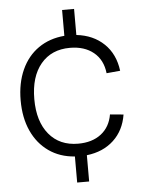

<svg xmlns="http://www.w3.org/2000/svg" viewBox="-56 -734 677 910"><g transform="rotate(-5 282.0 -278.5)"><path d="M274 132V8Q203 3 150.5 -34Q98 -71 69.5 -133.5Q41 -196 41 -279Q41 -361 69.5 -424Q98 -487 150.5 -523.5Q203 -560 274 -566V-689H331V-565Q411 -556 462 -507Q513 -458 523 -378L458 -372Q451 -436 407.5 -471.5Q364 -507 295 -507Q207 -507 156.5 -446.5Q106 -386 106 -279Q106 -173 156.5 -112Q207 -51 295 -51Q362 -51 404.5 -84Q447 -117 457 -176L521 -170Q509 -95 459 -48.5Q409 -2 331 7V132Z"/></g></svg>

Font: BDO Grotesk Light
Style: Regular
Weight: 300
Designer: Deni Anggara
Foundry: Lokal Container
Version: Version 2.000